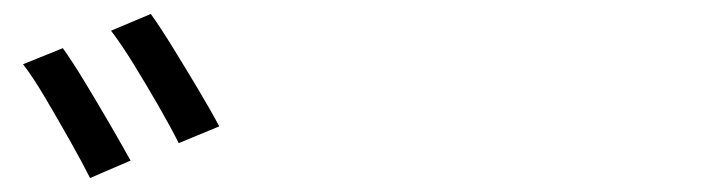

<svg xmlns="http://www.w3.org/2000/svg" viewBox="-20 -860 1040 275"><path d="M70 -791Q83 -773 101.5 -742.5Q120 -712 138 -681Q156 -650 167 -630L109 -605Q98 -627 80.5 -658Q63 -689 45 -719.5Q27 -750 13 -768ZM196 -840Q209 -822 227.5 -792Q246 -762 264.5 -731Q283 -700 294 -679L236 -655Q225 -677 207.5 -707.5Q190 -738 171.5 -768Q153 -798 139 -816Z"/></svg>

Font: Go Noto Kurrent-Regular
Style: Regular
Weight: 400
Designer: Monotype Design Team
Foundry: Monotype Imaging Inc.
Version: Version 2.012; ttfautohint (v1.8.4.7-5d5b)